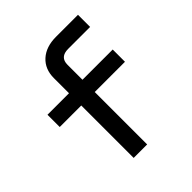

<svg xmlns="http://www.w3.org/2000/svg" viewBox="-199 -864 997 997"><g transform="rotate(-45 300.0 -365.0)"><path d="M211 0V-385H53V-475H211V-586Q211 -652 254 -691Q297 -730 371 -730H532V-641H371Q310 -641 310 -585V-475H532V-385H310V0Z"/></g></svg>

Font: JetBrains Mono NL Medium
Style: Regular
Weight: 500
Monospace: yes
Designer: Philipp Nurullin, Konstantin Bulenkov
Foundry: JetBrains
Version: Version 2.305; ttfautohint (v1.8.4.7-5d5b)